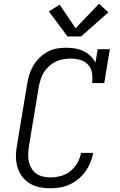

<svg xmlns="http://www.w3.org/2000/svg" viewBox="-20 -998 640 1026"><path d="M250 8Q228 8 206 5Q184 2 164 -5.5Q144 -13 127 -26Q110 -39 97.5 -55.5Q85 -72 77.5 -92Q70 -112 67 -133.5Q64 -155 65.5 -177.5Q67 -200 71 -223L125 -548Q129 -573 136.5 -598Q144 -623 157.5 -646Q171 -669 190.5 -688.5Q210 -708 233.5 -721Q257 -734 282.5 -738.5Q308 -743 333 -743Q358 -743 381.5 -739Q405 -735 426 -725Q447 -715 463.5 -699Q480 -683 490 -663L502 -735H567L537 -554H472Q476 -580 472 -606.5Q468 -633 451.5 -651.5Q435 -670 410 -677.5Q385 -685 358 -685Q339 -685 318.5 -681.5Q298 -678 279.5 -669.5Q261 -661 244.5 -646.5Q228 -632 216.5 -614.5Q205 -597 198.5 -577.5Q192 -558 188 -539L134 -213Q131 -193 130.5 -172.5Q130 -152 134.5 -133Q139 -114 149 -97.5Q159 -81 174.5 -70Q190 -59 210 -54.5Q230 -50 250 -50Q277 -50 305 -57.5Q333 -65 356 -83.5Q379 -102 393.5 -127.5Q408 -153 413 -181H478Q473 -155 463 -130Q453 -105 437 -82.5Q421 -60 399.5 -42Q378 -24 353 -12.5Q328 -1 302 3.5Q276 8 250 8ZM341 -803 241 -937 299 -973 384 -847 509 -978 559 -932 413 -803Z"/></svg>

Font: Iosevka Etoile Light Oblique
Style: Regular
Weight: 300
Italic angle: -9°
Designer: Belleve Invis
Foundry: Belleve Invis
Version: Version 15.5.2; ttfautohint (v1.8.4)